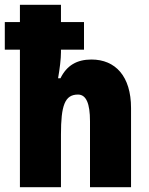

<svg xmlns="http://www.w3.org/2000/svg" viewBox="-25 -780 619 800"><path d="M229 -760H58V-688H-5V-573H58V0H229V-219C229 -341 245 -386 300 -386C334 -386 350 -349 350 -275V0H521V-330C521 -462 456 -532 356 -532C295 -532 253 -507 227 -454H217C224 -494 229 -535 229 -562V-573H325V-688H229Z"/></svg>

Font: Noto Sans Georgian Condensed Black
Style: Regular
Weight: 900
Width: 3
Designer: Monotype Design Team, Akaki Razmadze
Foundry: Google LLC
Version: Version 2.005